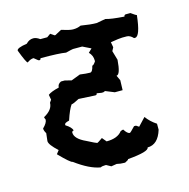

<svg xmlns="http://www.w3.org/2000/svg" viewBox="-76 -517 596 604"><g transform="rotate(-15 222.0 -215.0)"><path d="M173.3 -443.4Q200.2 -435.1 209.5 -435.1H212.4Q225.1 -435.1 236.3 -440.4Q268.1 -435.1 287.1 -435.1Q314.5 -440.4 316.9 -440.4Q333 -435.1 377 -432.1Q377.9 -438 382.8 -438H397.9Q413.1 -426.8 416 -426.8Q408.7 -358.9 392.1 -358.9H388.7Q378.4 -370.1 367.7 -370.1H353Q343.8 -370.1 314.9 -365.2Q317.9 -350.6 317.9 -348.1L312 -336.9Q312 -335.9 320.8 -306.6Q317.4 -258.8 304.7 -258.8L312.5 -242.2L311.5 -210H286.1L257.3 -221.7L251 -219.2H245.1L230 -221.7Q230 -216.3 224.1 -216.3Q218.8 -216.3 170.4 -219.2Q150.4 -208.5 145 -208.5Q135.3 -195.3 124 -161.1Q108.9 -157.7 108.9 -152.8V-149.9Q127.9 -138.2 129.9 -127.4Q124 -126.5 124 -122.1Q124 -101.6 159.7 -85.4Q189 -70.3 191.4 -70.3Q193.8 -70.3 209.5 -81.5L221.2 -67.4Q257.3 -67.4 272 -86.9Q277.8 -89.8 281.2 -89.8Q291 -74.2 298.8 -74.2Q300.8 -74.2 316.9 -91.3H323.2L332 -85.4L356 -110.8Q369.1 -92.8 388.7 -80.1V-60.5Q375 -15.6 340.8 -15.6Q340.8 -2 272 3.9Q272 6.8 260.3 12.2H257.3Q244.6 12.2 233.4 9.3L215.3 12.2L200.2 3.9H197.3Q187 3.9 182.1 6.8Q147 1 101.6 -32.7Q94.7 -32.7 59.6 -68.8L68.4 -80.1Q41.5 -104.5 41.5 -116.2L44.4 -141.6Q38.6 -150.9 38.6 -158.2Q53.7 -172.9 53.7 -183.6Q50.8 -189 50.8 -191.9Q80.6 -208 80.6 -231L86.4 -239.3L83.5 -255.9Q93.3 -263.7 119.6 -270Q119.6 -281.2 131.3 -286.6H143.6L164.6 -281.2L194.3 -292.5Q214.8 -289.6 227.1 -289.6Q234.9 -289.6 239.3 -309.1Q243.7 -309.1 251 -320.3V-323.2Q251 -339.4 239.3 -351.1L251 -362.3L224.1 -375.5H194.3Q191.4 -375.5 170.4 -370.1Q148.9 -374 87.9 -374Q87.9 -368.7 82 -368.7Q80.1 -368.7 66.9 -379.9Q57.1 -379.9 45.9 -371.6Q41.5 -371.6 24.9 -415.5Q24.9 -424.3 58.1 -429.2Q68.4 -440.4 82 -440.4Q91.8 -440.4 103 -432.1H125.5L137.2 -440.4L149.4 -432.1H152.3Z"/></g></svg>

Font: Truetypewriter PolyglOTT
Style: Regular
Weight: 400
Designer: Sergey Beatoff a.k.a. Sam_T
Version: Version 3.76